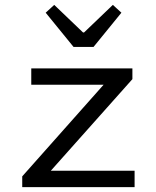

<svg xmlns="http://www.w3.org/2000/svg" viewBox="-20 -766 640 786"><path d="M71 0V-44L404 -419H108V-486H522V-442L188 -67H531V0ZM281 -574 167 -714 202 -746 320 -633H324L442 -746L477 -714L363 -574Z"/></svg>

Font: Source Code Pro
Style: Regular
Weight: 400
Monospace: yes
Designer: Paul D. Hunt, Teo Tuominen
Foundry: Adobe Systems Incorporated
Version: Version 1.018;hotconv 1.0.116;makeotfexe 2.5.65601